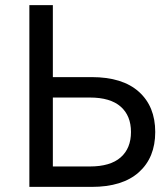

<svg xmlns="http://www.w3.org/2000/svg" viewBox="-20 -732 656 752"><path d="M95 -712H187V-430H339Q460 -430 524 -372.5Q588 -315 588 -215Q588 -115 524 -57.5Q460 0 339 0H95ZM332 -350H187V-80H332Q412 -80 452.5 -115.5Q493 -151 493 -215Q493 -279 452.5 -314.5Q412 -350 332 -350Z"/></svg>

Font: CST
Style: Regular
Weight: 400
Version: Version 1.00